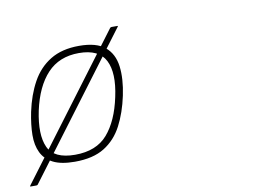

<svg xmlns="http://www.w3.org/2000/svg" viewBox="-82 -636 1123 816"><g transform="rotate(-10 479.0 -228.0)"><path d="M192 5Q133 5 98.5 -12.5Q64 -30 48.5 -62Q33 -94 33.5 -138Q34 -182 45 -236Q60 -307 90 -361.5Q120 -416 170 -446.5Q220 -477 294 -477Q369 -477 405.5 -446.5Q442 -416 449 -361.5Q456 -307 441 -236Q426 -165 397.5 -110.5Q369 -56 320 -25.5Q271 5 192 5ZM198 -24Q290 -24 338.5 -80Q387 -136 408 -236Q430 -337 402 -392Q374 -447 288 -447Q203 -447 151.5 -392Q100 -337 78 -236Q57 -135 82 -79.5Q107 -24 198 -24ZM20 72Q19 74 17 75Q15 76 13 76H-13Q-14 76 -14 75Q-14 74 -13 72L437 -528Q438 -530 440.5 -531Q443 -532 444 -532H470Q472 -532 471.5 -531Q471 -530 470 -528Z"/></g></svg>

Font: Glory Thin
Style: Italic
Weight: 100
Italic angle: -12°
Designer: Robert Leuschke
Foundry: Robert Leuschke
Version: Version 1.011